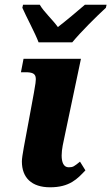

<svg xmlns="http://www.w3.org/2000/svg" viewBox="-20 -786 473 816"><path d="M144 -606H287C326 -653 390 -716 430 -753L433 -766H341C311 -740 261 -698 226 -671C203 -703 166 -736 149 -766H78L75 -753C90 -718 130 -644 144 -606ZM193 10C276 10 309 -26 343 -62L320 -99C295 -79 291 -75 272 -75C250 -75 242 -97 242 -125C242 -152 249 -180 257 -218L324 -536H80L69 -479H88C144 -479 135 -457 124 -391L101 -266C86 -184 73 -122 73 -100C73 -31 114 10 193 10Z"/></svg>

Font: Noto Serif SemiCondensed Extra
Style: Italic
Weight: 800
Width: 4
Italic angle: -12°
Designer: Monotype Design Team
Foundry: Monotype Imaging Inc.
Version: Version 1.901